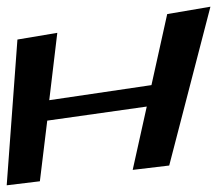

<svg xmlns="http://www.w3.org/2000/svg" viewBox="-58 -519 652 573"><path d="M447 -25 570 -499 441 -477 394 -265 89 -220 113 -421 -6 -401 -38 34 61 22 83 -159 380 -201 338 -12Z"/></svg>

Font: Gamestation Warped
Style: Italic
Weight: 400
Designer: Jonas Hecksher
Foundry: Jonas Hecksher, Playtypeª, e-types AS
Version: Version 1.003